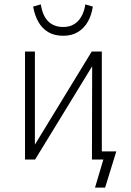

<svg xmlns="http://www.w3.org/2000/svg" viewBox="-20 -727 599 875"><path d="M413 128 451 0H401V-37H510L459 128ZM94 0V-492H139V-63H136L398 -492H444V0H399L400 -430H403L140 0ZM268 -564Q228 -564 200 -580.5Q172 -597 155 -627Q138 -657 131 -697L166 -707Q174 -655 200 -629.5Q226 -604 268 -604Q309 -604 335 -630.5Q361 -657 369 -707L403 -697Q397 -657 380 -627.5Q363 -598 335 -581Q307 -564 268 -564Z"/></svg>

Font: Nunito Sans 7pt Condensed ExtraLight
Style: Regular
Weight: 250
Width: 3
Designer: Vernon Adams
Foundry: Vernon Adams
Version: Version 3.101;gftools[0.9.27]